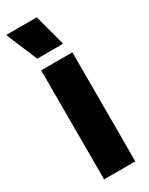

<svg xmlns="http://www.w3.org/2000/svg" viewBox="-206 -742 603 778"><g transform="rotate(-30 95.0 -352.5)"><path d="M31 0V-510H177V0ZM41 -559 -18 -699V-705H123L161 -564V-559Z"/></g></svg>

Font: Saira ExtraCondensed Black
Style: Regular
Weight: 900
Width: 2
Designer: Hector Gatti with collaboration of the Omnibus-Type team
Foundry: Omnibus-Type
Version: Version 1.101